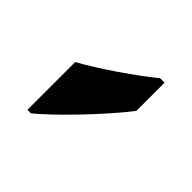

<svg xmlns="http://www.w3.org/2000/svg" viewBox="-38 -884 395 395"><g transform="rotate(-45 159.5 -686.0)"><path d="M179 -766H40V-756C70 -718 152 -640 197 -606H279V-619C250 -654 203 -722 179 -766Z"/></g></svg>

Font: Noto Sans Thai Looped SemiCondensed SemiBold
Style: Regular
Weight: 600
Width: 4
Designer: Sasikarn Vongin, Ben Mitchell
Foundry: The Fontpad Ltd
Version: Version 1.001